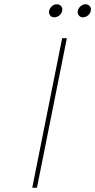

<svg xmlns="http://www.w3.org/2000/svg" viewBox="-20 -879 446 899"><path d="M271 -700H293L153 0H131ZM234 -798Q221 -798 214.5 -807Q208 -816 210 -828Q213 -841 223 -850Q233 -859 246 -859Q259 -859 266.5 -850Q274 -841 271 -828Q269 -816 258 -807Q247 -798 234 -798ZM369 -798Q356 -798 349 -807Q342 -816 344 -828Q347 -841 357.5 -850Q368 -859 381 -859Q393 -859 400.5 -850Q408 -841 405 -828Q403 -816 392 -807Q381 -798 369 -798Z"/></svg>

Font: Albert Sans Thin
Style: Italic
Weight: 250
Italic angle: -11.25°
Designer: Andreas Rasmussen
Foundry: a.Foundry
Version: Version 1.025